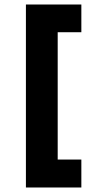

<svg xmlns="http://www.w3.org/2000/svg" viewBox="-20 -716 434 852"><path d="M341 -696V-573H236V-8H341V116H95V-696Z"/></svg>

Font: XXII Aven Bold
Style: Regular
Weight: 700
Designer: Lecter Johnson
Foundry: Doubletwo Studios
Version: Version 1.001